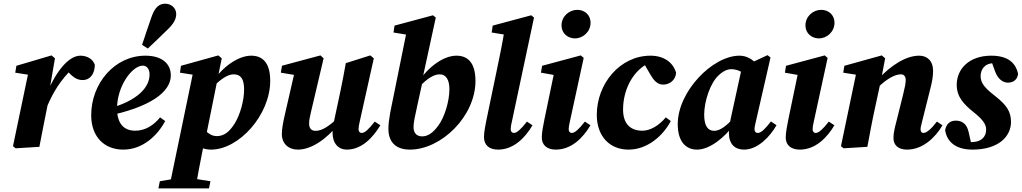

<svg xmlns="http://www.w3.org/2000/svg" viewBox="-20 -803 5588 1050"><path d="M239 -224.3C270.7 -297.7 310.5 -365.6 379.7 -431.1L331.9 -432L346.7 -415.9C377.4 -382.6 398.9 -365.2 431.5 -365.2C475.3 -365.2 498.3 -401.9 498.6 -449.1C486.8 -481.9 454.8 -498.5 419.6 -498.5C350.1 -498.5 276.5 -398.2 230.3 -275.9L239 -224.3ZM51 -3.6 65.4 8 195.3 0C209 -72.4 223.2 -142.9 237.5 -214.3L255.1 -302.9L250.7 -309.5L280.5 -484.2L261.7 -500L69.6 -443.2L63.4 -405.6L189.9 -385.6L136.9 -414.7L51 -3.6Z M653.9 15.2C762.3 15.2 842.2 -63.6 883.4 -141L855.4 -161.2C824 -122.1 778.3 -88.2 719.7 -88.2C657.5 -88.2 620 -127.2 620 -209.2C620 -333.5 703.6 -444 760.7 -444C781.4 -444 797.9 -427.8 797.9 -395.1C797.9 -332.3 743 -251.4 558.9 -204.8L561.5 -167.6C800.5 -216.2 914.2 -299 914.2 -390.7C914.2 -455.4 864.7 -498.5 775.5 -498.5C606.2 -498.5 478.7 -346.3 478.7 -173C478.7 -55.8 549.6 15.2 653.9 15.2ZM756.9 -557.7 788.5 -537.6C824.2 -571.9 860.3 -605.2 895.3 -640.2C926.4 -669.3 943.7 -696.3 943.7 -726.4C943.7 -761 913.7 -782.8 884 -782.8C854.1 -782.8 828 -767.5 808.1 -709.1C790.3 -658.8 773.9 -607.9 756.9 -557.7Z M904.4 227.3H1048.9C1061.1 155.7 1074.5 86.1 1094.3 -13.3L1101.2 -31.3L1192.7 -484.2L1174 -500L969.6 -443.2L964.2 -405.6L1090.4 -385.6L1037.6 -414.7L904.4 227.3ZM1031.6 -30.6C1061.7 1.3 1095.5 15.2 1134.3 15.2C1287 15.2 1457.7 -174.4 1457.7 -361.1C1457.7 -465.5 1411.4 -498.5 1353.7 -498.5C1285.1 -498.5 1197.7 -440.1 1141.9 -353.6L1148.6 -330.6C1183.6 -367.2 1224.2 -396.5 1257.5 -396.5C1296.2 -396.5 1314.9 -372.4 1314.9 -313.2C1314.9 -252.8 1292.8 -174.6 1264.1 -128.8C1233.4 -78.8 1202.5 -58.6 1165.3 -58.6C1127.9 -58.6 1098.9 -87.6 1072.1 -130.3L1031.6 -30.6ZM846.3 227.3H1122.9L1130.9 188.2L1008.3 168.8H966.9L854.1 188.2L846.3 227.3Z M1608.2 15.2C1680.2 15.2 1760.9 -36.5 1836.9 -129.6L1831.1 -161.9C1776.5 -109 1739.1 -87.5 1705.5 -87.5C1685.8 -87.5 1670.4 -97.9 1670.4 -127.6C1670.4 -147.4 1675.7 -169.6 1681.8 -195.4L1749.8 -484.2L1732.5 -500L1522 -443.5L1515.8 -405.6L1612 -389.5L1593.4 -418.7L1535.2 -164.6C1527.9 -131.1 1521.4 -97.7 1521.4 -69.4C1521.4 -14.4 1561.1 15.2 1608.2 15.2ZM1876.3 15.2C1958.8 15.2 2020.5 -51.9 2060 -117.7L2029.5 -138.1C1996.1 -95.9 1975.5 -75.9 1957.9 -75.9C1948.1 -75.9 1940.7 -83.2 1940.7 -96.5C1940.7 -107 1943.2 -120.8 1947.5 -139.3L2024.3 -484.2L2004.8 -500L1871.1 -457.6C1862.2 -407.3 1852.8 -358.2 1842.7 -309.4L1808.7 -149.7C1802.6 -121.7 1798.7 -101.8 1798.7 -76.2C1798.7 -17.7 1831.9 15.2 1876.3 15.2Z M2221.5 15.2C2393.6 15.2 2580.2 -167.1 2580.2 -360.4C2580.2 -459.8 2538.2 -498.5 2476.2 -498.5C2406.8 -498.5 2323 -439.4 2266.5 -352.9L2273.5 -329.8C2314.7 -370.1 2349.6 -396.5 2384.6 -396.5C2418 -396.5 2437.7 -368.8 2437.7 -315.3C2437.7 -247.8 2410.3 -161.1 2378 -117.7C2346.8 -74.1 2318 -57.2 2288.6 -57.2C2257.3 -57.2 2241.5 -77.2 2241.5 -108.3C2241.5 -133.3 2249.8 -169.2 2262.2 -226.4L2292.4 -364.1L2291.1 -374.7L2363.2 -707L2347.8 -719.4L2137.6 -662.9L2131.9 -625.2L2256.8 -604.9L2204.6 -634.9L2130.7 -269.3C2119.2 -212.4 2104.1 -148.5 2104.1 -98.6C2104.1 -20.9 2150.1 15.2 2221.5 15.2Z M2703.8 15.2C2789.6 15.2 2852.6 -50.7 2892 -117.7L2861.8 -138.1C2829 -96.4 2806.6 -75.9 2790.6 -75.9C2780.5 -75.9 2772.8 -83.2 2772.8 -97C2772.8 -107 2775.1 -120.8 2779.7 -139.9L2900.4 -707L2885.1 -719.4L2674.4 -662.9L2668.9 -625.2L2793.9 -604.9L2739.1 -638.8C2727.9 -567.7 2712.7 -495.1 2698 -424.6L2645.9 -174.2C2633.5 -115 2626.8 -79.6 2626.8 -52.9C2626.8 -8.9 2656.2 15.2 2703.8 15.2Z M2942.9 -51C2942.9 -8.3 2973.2 15.2 3019.7 15.2C3105.9 15.2 3169.1 -50.4 3209.1 -117.7L3178.6 -138.1C3145.5 -95.9 3123.6 -75.9 3106.8 -75.9C3097.3 -75.9 3089.9 -83.2 3089.9 -96.5C3089.9 -107 3092.5 -120.8 3096.7 -139.3L3172.1 -486.4L3156.2 -500L2944.6 -443.2L2938.4 -405.6L3034.6 -388.5L3012.6 -416.2L2957.2 -149.7C2951.1 -119.5 2942.9 -78 2942.9 -51ZM3124.3 -593C3168.7 -593 3209.7 -629.7 3209.7 -678.8C3209.7 -719.8 3179 -749.1 3136.9 -749.1C3092.5 -749.1 3050.8 -713.6 3050.8 -664C3050.8 -620 3085.8 -593 3124.3 -593Z M3417.2 15.2C3521.3 15.2 3606.3 -60.9 3648.4 -141L3621.1 -161.2C3582.6 -114.9 3535.1 -88.2 3493.3 -88.2C3428.8 -88.2 3387.4 -124.4 3387.4 -204.2C3387.4 -307.3 3437.7 -422.2 3543.4 -465.4L3493.4 -469.9L3537.7 -393.6C3554.3 -365.7 3573.3 -340.3 3606.8 -340.3C3645 -340.3 3675.5 -368.4 3677.4 -405.3C3660.6 -462.8 3609.7 -498.5 3537.2 -498.5C3371.1 -498.5 3243.7 -345.9 3243.7 -174.7C3243.7 -56.9 3315.1 15.2 3417.2 15.2Z M3791.5 15.2C3859.7 15.2 3939.3 -46.8 3999.2 -127L3993.1 -159.1C3954.1 -115.4 3917.8 -87.5 3885.9 -87.5C3852.1 -87.5 3831 -112.9 3831 -176C3831 -247 3863.2 -348.1 3909.8 -390.9C3934.5 -414.4 3957.7 -424.6 3979.6 -424.6C4006.7 -424.6 4033.5 -413 4057.1 -396.3L4124.8 -445.8C4096.6 -478.9 4063.4 -498.5 4024 -498.5C3876.5 -498.5 3686.4 -302.5 3686.4 -124.2C3686.4 -21.3 3737.1 15.2 3791.5 15.2ZM4048.9 15.2C4123.8 15.2 4190.9 -55.3 4226.6 -118.4L4196.1 -138.8C4165.4 -99.4 4143 -75.9 4124.5 -75.9C4112.9 -75.9 4106.3 -83.2 4106.3 -96.5C4106.3 -107 4109.3 -120.8 4113.8 -139.3L4193.8 -488.7L4177.3 -501.3L4037.7 -436.2L3976.2 -154.4C3969.9 -125 3966.2 -101.1 3966.2 -75.7C3966.2 -14.4 3999.5 15.2 4048.9 15.2Z M4276.9 -51C4276.9 -8.3 4307.2 15.2 4353.7 15.2C4439.9 15.2 4503.1 -50.4 4543.1 -117.7L4512.6 -138.1C4479.5 -95.9 4457.6 -75.9 4440.8 -75.9C4431.3 -75.9 4423.9 -83.2 4423.9 -96.5C4423.9 -107 4426.5 -120.8 4430.7 -139.3L4506.1 -486.4L4490.2 -500L4278.6 -443.2L4272.4 -405.6L4368.6 -388.5L4346.6 -416.2L4291.2 -149.7C4285.1 -119.5 4276.9 -78 4276.9 -51ZM4458.3 -593C4502.7 -593 4543.7 -629.7 4543.7 -678.8C4543.7 -719.8 4513 -749.1 4470.9 -749.1C4426.5 -749.1 4384.8 -713.6 4384.8 -664C4384.8 -620 4419.8 -593 4458.3 -593Z M4866.1 -48.5C4866.1 -8.3 4893 15.2 4940.6 15.2C5025.9 15.2 5095.2 -50.7 5134.2 -117.7L5103.7 -138.1C5072.1 -96.7 5047.1 -75.9 5030 -75.9C5020.2 -75.9 5014.3 -82.9 5014.3 -96.2C5014.3 -106.2 5018.2 -120 5023 -139.3L5070.2 -327.9C5078.2 -359.5 5082.8 -388.2 5082.8 -415.1C5082.8 -471.2 5050 -498.5 5006.6 -498.5C4936.2 -498.5 4854.6 -448.6 4779 -366.9L4779 -322.7C4830.9 -373.6 4875.3 -396.5 4906.8 -396.5C4922.3 -396.5 4933.1 -386.9 4933.1 -365.3C4933.1 -348.9 4928 -321.7 4920 -290.6L4882.8 -141C4874.9 -110.8 4866.1 -78 4866.1 -48.5ZM4723.3 0C4737 -72.4 4749.7 -142.9 4765.5 -214.3L4797.2 -360.7L4820.7 -484.2L4802 -500L4597.6 -443.2L4591.4 -405.6L4717.9 -385.6L4664.9 -414.7L4579 -3.6L4593.4 8L4723.3 0Z M5293.7 -7.5 5277.4 -80.1C5267.5 -125.9 5241.1 -143.3 5206.6 -143.3C5173.3 -143.3 5154.4 -122.9 5148.7 -91.1C5159.3 -22.4 5212.7 15.2 5298.4 15.2C5438.8 15.2 5508.9 -55.4 5508.9 -136.2C5508.9 -194.2 5483.6 -229.3 5422.9 -277.2C5370.2 -318.4 5342.7 -346.1 5342.7 -386.6C5342.7 -421.8 5363.6 -457.4 5416 -457.4C5432 -457.4 5446.4 -456.8 5460.7 -456L5398.9 -476.2L5422 -412.2C5437.8 -369.2 5465.6 -351.1 5492.2 -351.1C5525.3 -351.1 5544.4 -370.6 5547.5 -399C5534.7 -459.7 5491.8 -498.5 5400.4 -498.5C5279.4 -498.5 5212.1 -425 5212.1 -339.8C5212.1 -273.9 5247.9 -235.7 5303.7 -190.1C5353.5 -150.5 5373 -124.5 5373 -93.7C5373 -53.9 5345 -26 5294.5 -26C5273.1 -26 5254.3 -26.6 5231.9 -28.5L5293.7 -7.5Z"/></svg>

Font: Source Serif Variable
Style: Italic
Weight: 389
Italic angle: -12°
Designer: Frank Grießhammer
Foundry: Adobe Systems Incorporated
Version: Version 3.001;hotconv 1.0.111;makeotfexe 2.5.65597